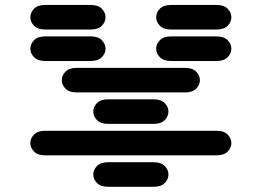

<svg xmlns="http://www.w3.org/2000/svg" viewBox="-20 -756 1040 763"><path d="M409.2 -13.7Q379.9 -13.7 365.2 -28.8Q350.6 -43.9 350.6 -62.5Q350.6 -81.1 365.2 -96.2Q379.9 -111.3 409.2 -111.3H590.8Q620.1 -111.3 634.8 -96.2Q649.4 -81.1 649.4 -62.5Q649.4 -43.9 634.8 -28.8Q620.1 -13.7 590.8 -13.7ZM159.2 -138.7Q129.9 -138.7 115.2 -153.8Q100.6 -168.9 100.6 -187.5Q100.6 -206.1 115.2 -221.2Q129.9 -236.3 159.2 -236.3H840.8Q870.1 -236.3 884.8 -221.2Q899.4 -206.1 899.4 -187.5Q899.4 -168.9 884.8 -153.8Q870.1 -138.7 840.8 -138.7ZM409.2 -263.7Q379.9 -263.7 365.2 -278.8Q350.6 -293.9 350.6 -312.5Q350.6 -331.1 365.2 -346.2Q379.9 -361.3 409.2 -361.3H590.8Q620.1 -361.3 634.8 -346.2Q649.4 -331.1 649.4 -312.5Q649.4 -293.9 634.8 -278.8Q620.1 -263.7 590.8 -263.7ZM284.2 -388.7Q254.9 -388.7 240.2 -403.8Q225.6 -418.9 225.6 -437.5Q225.6 -456.1 240.2 -471.2Q254.9 -486.3 284.2 -486.3H715.8Q745.1 -486.3 759.8 -471.2Q774.4 -456.1 774.4 -437.5Q774.4 -418.9 759.8 -403.8Q745.1 -388.7 715.8 -388.7ZM159.2 -513.7Q129.9 -513.7 115.2 -528.8Q100.6 -543.9 100.6 -562.5Q100.6 -581.1 115.2 -596.2Q129.9 -611.3 159.2 -611.3H340.8Q370.1 -611.3 384.8 -596.2Q399.4 -581.1 399.4 -562.5Q399.4 -543.9 384.8 -528.8Q370.1 -513.7 340.8 -513.7ZM659.2 -513.7Q629.9 -513.7 615.2 -528.8Q600.6 -543.9 600.6 -562.5Q600.6 -581.1 615.2 -596.2Q629.9 -611.3 659.2 -611.3H840.8Q870.1 -611.3 884.8 -596.2Q899.4 -581.1 899.4 -562.5Q899.4 -543.9 884.8 -528.8Q870.1 -513.7 840.8 -513.7ZM159.2 -638.7Q129.9 -638.7 115.2 -653.8Q100.6 -668.9 100.6 -687.5Q100.6 -706.1 115.2 -721.2Q129.9 -736.3 159.2 -736.3H340.8Q370.1 -736.3 384.8 -721.2Q399.4 -706.1 399.4 -687.5Q399.4 -668.9 384.8 -653.8Q370.1 -638.7 340.8 -638.7ZM659.2 -638.7Q629.9 -638.7 615.2 -653.8Q600.6 -668.9 600.6 -687.5Q600.6 -706.1 615.2 -721.2Q629.9 -736.3 659.2 -736.3H840.8Q870.1 -736.3 884.8 -721.2Q899.4 -706.1 899.4 -687.5Q899.4 -668.9 884.8 -653.8Q870.1 -638.7 840.8 -638.7Z"/></svg>

Font: Sixtyfour Normal
Style: Regular
Weight: 400
Monospace: yes
Designer: Jens Kutilek
Foundry: Jens Kutilek
Version: Version 2.000